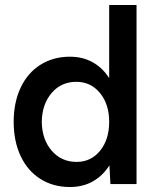

<svg xmlns="http://www.w3.org/2000/svg" viewBox="-20 -740 631 772"><path d="M420 -75Q393 -33 353 -10.5Q313 12 261 12Q194 12 142.5 -20.5Q91 -53 63 -112.5Q35 -172 35 -250Q35 -328 63 -387.5Q91 -447 142.5 -479.5Q194 -512 261 -512Q312 -512 352 -490Q392 -468 419 -426V-720H529V0H424ZM288 -89Q346 -89 382.5 -134Q419 -179 419 -250Q419 -321 382 -366Q345 -411 287 -411Q226 -411 187.5 -366Q149 -321 148 -250Q149 -179 188 -134Q227 -89 288 -89Z"/></svg>

Font: Oak Sans SemiBold
Style: Regular
Weight: 600
Designer: Erik Kennedy, Walven
Foundry: Erik Kennedy, Walven
Version: Version 1.000